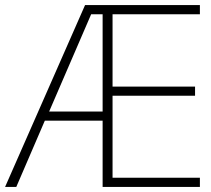

<svg xmlns="http://www.w3.org/2000/svg" viewBox="-21 -734 828 754"><path d="M764 0H382V-260H155L43 0H-1L313 -714H764V-678H421V-394H745V-358H421V-36H764ZM172 -296H382V-678H337Z"/></svg>

Font: Noto Sans Bengali UI ExtraLight
Style: Regular
Weight: 200
Designer: Jelle Bosma - Monotype Design Team
Foundry: Monotype Imaging Inc.
Version: Version 2.003; ttfautohint (v1.8.4.7-5d5b)